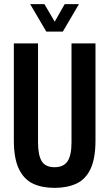

<svg xmlns="http://www.w3.org/2000/svg" viewBox="-20 -897 529 929"><path d="M244 12Q183 12 139.5 -8.5Q96 -29 71.5 -79.5Q47 -130 47 -218V-687H164V-208Q164 -146 182 -117Q200 -88 244 -88Q288 -88 307 -117Q326 -146 326 -208V-687H442V-218Q442 -130 418 -79.5Q394 -29 349.5 -8.5Q305 12 244 12ZM126 -877H195L267 -754H223L293 -877H362L284 -744H204Z"/></svg>

Font: Archivo ExtraCondensed SemiBold
Style: Regular
Weight: 600
Width: 2
Designer: Hector Gatti
Foundry: Omnibus-Type
Version: Version 2.001